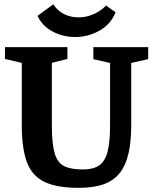

<svg xmlns="http://www.w3.org/2000/svg" viewBox="-20 -871 724 909"><path d="M352.6 18.3Q248.8 18.3 190.1 -10.1Q131.4 -38.5 107.3 -103.5Q83.2 -168.5 83.2 -278V-573.3L3.5 -592V-648H299.2V-592L225.5 -573.3V-278Q225.5 -190.6 238.8 -145.3Q252.1 -100 284.2 -84.4Q316.4 -68.7 371.7 -68.7Q420 -68.7 448.1 -86.9Q476.2 -105.1 488.7 -150.6Q501.1 -196.1 501.1 -278V-572.9L422 -591V-648H681.6V-591L601.2 -572.9V-278Q601.2 -200.1 588.3 -144.2Q575.5 -88.2 546.9 -52Q518.3 -15.8 470.5 1.3Q422.6 18.3 352.6 18.3ZM335.9 -695.7Q278.5 -695.7 229.5 -721.5Q180.5 -747.2 157.7 -796L232.6 -850.8Q242.2 -834.4 259.3 -820.2Q276.3 -805.9 299.9 -797.4Q323.5 -788.9 350.9 -788.9Q379.8 -788.9 404.6 -797.1Q429.5 -805.3 449.6 -818.1Q469.7 -830.9 481.7 -844.9L527.1 -813Q504.7 -756.1 450.9 -725.9Q397 -695.7 335.9 -695.7Z"/></svg>

Font: Faustina Light
Style: Regular
Weight: 300
Designer: Alfonso Garcia
Foundry: http://www.omnibus-type.com
Version: Version 1.200